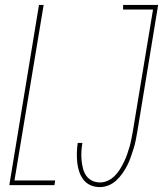

<svg xmlns="http://www.w3.org/2000/svg" viewBox="-20 -755 665 783"><path d="M387 8Q367 8 349.5 0.5Q332 -7 320.5 -22Q309 -37 303 -55Q297 -73 295 -92.5Q293 -112 293.5 -132Q294 -152 297 -172H316Q313 -155 312 -137.5Q311 -120 312.5 -103Q314 -86 318 -69.5Q322 -53 331 -39.5Q340 -26 355 -18.5Q370 -11 388 -11Q404 -11 419.5 -18Q435 -25 447.5 -37.5Q460 -50 469 -64.5Q478 -79 485.5 -94.5Q493 -110 498.5 -125.5Q504 -141 508.5 -157Q513 -173 516 -189Q519 -205 522 -221L604 -716H482V-735H625L540 -218Q537 -201 533.5 -183Q530 -165 524.5 -148Q519 -131 513 -113.5Q507 -96 498.5 -79.5Q490 -63 479 -47.5Q468 -32 454 -19Q440 -6 422.5 1Q405 8 387 8ZM18 0 139 -735H158L39 -19H205L202 0Z"/></svg>

Font: Iosevka SS04 Thin Extended
Style: Italic
Weight: 100
Width: 7
Italic angle: -9°
Monospace: yes
Designer: Belleve Invis
Foundry: Belleve Invis
Version: Version 19.0.0; ttfautohint (v1.8.4)